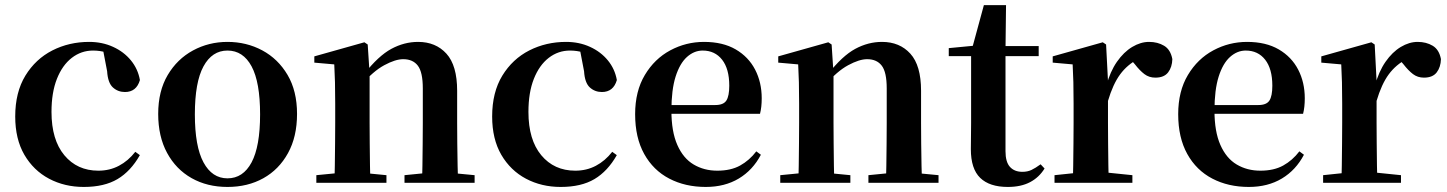

<svg xmlns="http://www.w3.org/2000/svg" viewBox="-20 -716 5667 752"><path d="M308.1 16.2Q233.1 16.2 172.2 -16Q111.3 -48.3 75.4 -109.8Q39.6 -171.4 39.6 -259.7Q39.6 -354.7 79.5 -419.9Q119.4 -485 185.1 -518.5Q250.9 -551.9 329 -551.9Q380.5 -551.9 422.8 -532.5Q465.2 -513.2 492.8 -479.5Q520.4 -445.8 528 -402.4Q514.4 -355.6 469.4 -355.6Q441.9 -355.6 422.1 -373.6Q402.4 -391.6 399.6 -436.8L381.8 -530.1L449.7 -486.3Q420.8 -503.2 396.1 -510.6Q371.4 -518 344.6 -518Q298.2 -518 261.2 -489.4Q224.1 -460.7 202.9 -407.1Q181.7 -353.5 181.7 -277.6Q181.7 -168.4 232 -108Q282.4 -47.5 365.2 -47.5Q409.5 -47.5 445.8 -66.7Q482.2 -85.9 509.9 -121.4L527.8 -108.4Q492.1 -45.4 440.3 -14.6Q388.5 16.2 308.1 16.2Z M871 16.2Q791.7 16.2 730.5 -18.3Q669.3 -52.8 634.5 -117Q599.6 -181.2 599.6 -269.8Q599.6 -359.1 636.8 -422Q674 -484.9 735.9 -518.4Q797.8 -551.9 871 -551.9Q945.1 -551.9 1007.1 -518.8Q1069 -485.6 1106.2 -422.7Q1143.4 -359.8 1143.4 -269.8Q1143.4 -180.5 1108 -116.3Q1072.6 -52 1011.4 -17.9Q950.2 16.2 871 16.2ZM871 -17.5Q932 -17.5 965.4 -80.1Q998.7 -142.6 998.7 -268.1Q998.7 -394.2 965.4 -456.1Q932 -518 871 -518Q810.7 -518 777 -456.1Q743.2 -394.2 743.2 -268.1Q743.2 -142.6 777 -80.1Q810.7 -17.5 871 -17.5Z M1219 0V-29.9L1324.6 -40.2H1387.7L1493.6 -29.9V0ZM1289.2 0Q1290.9 -25.5 1291.4 -67.4Q1291.9 -109.4 1292.4 -154.8Q1292.9 -200.3 1292.9 -234.8V-310.2Q1292.9 -360 1292 -393.7Q1291.2 -427.5 1289.2 -463.8L1211.1 -470.7V-495.2L1407.2 -550.4L1420.2 -541.7L1427.6 -428V-425.6V-234.8Q1427.6 -200.3 1428.1 -154.8Q1428.6 -109.4 1429.1 -67.4Q1429.6 -25.5 1430.6 0ZM1564.3 0V-29.9L1668.2 -40.2H1730.8L1838.9 -29.9V0ZM1633 0Q1634 -25.5 1634.5 -66.9Q1635 -108.4 1635.5 -153.8Q1636 -199.3 1636 -234.8V-369.8Q1636 -433.2 1616.6 -458.7Q1597.2 -484.2 1559.2 -484.2Q1528.6 -484.2 1484.8 -460.5Q1441.1 -436.8 1395.5 -383.3L1390.6 -425.7H1405.9Q1462.1 -497.3 1512.7 -524.6Q1563.3 -551.9 1617.5 -551.9Q1686.6 -551.9 1728.5 -505.8Q1770.5 -459.6 1770.5 -360.5V-234.8Q1770.5 -199.3 1771 -153.8Q1771.5 -108.4 1772.3 -66.9Q1773.2 -25.5 1774.2 0Z M2176.1 16.2Q2101.1 16.2 2040.2 -16Q1979.3 -48.3 1943.4 -109.8Q1907.6 -171.4 1907.6 -259.7Q1907.6 -354.7 1947.5 -419.9Q1987.4 -485 2053.1 -518.5Q2118.9 -551.9 2197 -551.9Q2248.5 -551.9 2290.8 -532.5Q2333.2 -513.2 2360.8 -479.5Q2388.4 -445.8 2396 -402.4Q2382.4 -355.6 2337.4 -355.6Q2309.9 -355.6 2290.1 -373.6Q2270.4 -391.6 2267.6 -436.8L2249.8 -530.1L2317.7 -486.3Q2288.8 -503.2 2264.1 -510.6Q2239.4 -518 2212.6 -518Q2166.2 -518 2129.2 -489.4Q2092.1 -460.7 2070.9 -407.1Q2049.7 -353.5 2049.7 -277.6Q2049.7 -168.4 2100 -108Q2150.4 -47.5 2233.2 -47.5Q2277.5 -47.5 2313.8 -66.7Q2350.2 -85.9 2377.9 -121.4L2395.8 -108.4Q2360.1 -45.4 2308.3 -14.6Q2256.5 16.2 2176.1 16.2Z M2744.2 16.2Q2663.8 16.2 2601.2 -16.5Q2538.6 -49.1 2503.1 -113Q2467.6 -176.9 2467.6 -268.8Q2467.6 -358.8 2505.6 -422.2Q2543.5 -485.7 2605.2 -518.8Q2666.9 -551.9 2737.4 -551.9Q2811.1 -551.9 2861.5 -522.5Q2911.8 -493.1 2937.6 -443.2Q2963.4 -393.3 2963.4 -330.9Q2963.4 -296.1 2956.7 -270.2H2526.1V-304.6H2781.4Q2813.5 -304.6 2824.9 -322.2Q2836.3 -339.8 2836.3 -380.4Q2836.3 -446.3 2808.2 -482.2Q2780.1 -518 2732.1 -518Q2698.7 -518 2670.6 -492.9Q2642.6 -467.8 2626.1 -416Q2609.7 -364.1 2609.7 -282.7Q2609.7 -200.5 2632.9 -148.2Q2656 -95.8 2696.8 -71.7Q2737.5 -47.5 2789.4 -47.5Q2842.4 -47.5 2878.9 -67.7Q2915.3 -87.9 2942.2 -123.2L2960.1 -109.9Q2928.6 -49.8 2873.7 -16.8Q2818.7 16.2 2744.2 16.2Z M3036 0V-29.9L3141.6 -40.2H3204.7L3310.6 -29.9V0ZM3106.2 0Q3107.9 -25.5 3108.4 -67.4Q3108.9 -109.4 3109.4 -154.8Q3109.9 -200.3 3109.9 -234.8V-310.2Q3109.9 -360 3109 -393.7Q3108.2 -427.5 3106.2 -463.8L3028.1 -470.7V-495.2L3224.2 -550.4L3237.2 -541.7L3244.6 -428V-425.6V-234.8Q3244.6 -200.3 3245.1 -154.8Q3245.6 -109.4 3246.1 -67.4Q3246.6 -25.5 3247.6 0ZM3381.3 0V-29.9L3485.2 -40.2H3547.8L3655.9 -29.9V0ZM3450 0Q3451 -25.5 3451.5 -66.9Q3452 -108.4 3452.5 -153.8Q3453 -199.3 3453 -234.8V-369.8Q3453 -433.2 3433.6 -458.7Q3414.2 -484.2 3376.2 -484.2Q3345.6 -484.2 3301.8 -460.5Q3258.1 -436.8 3212.5 -383.3L3207.6 -425.7H3222.9Q3279.1 -497.3 3329.7 -524.6Q3380.3 -551.9 3434.5 -551.9Q3503.6 -551.9 3545.5 -505.8Q3587.5 -459.6 3587.5 -360.5V-234.8Q3587.5 -199.3 3588 -153.8Q3588.5 -108.4 3589.3 -66.9Q3590.2 -25.5 3591.2 0Z M3851.4 -496.1V-535.7H4048.2V-496.1ZM3927.1 16.2Q3855.7 16.2 3819.1 -19.3Q3782.5 -54.8 3782.5 -131.7Q3782.5 -159.8 3783 -182.4Q3783.5 -205 3783.5 -234.7V-496.1H3696V-527.5L3805.7 -538L3787.1 -525.2L3833.5 -695.8H3920.3L3918.2 -519.3V-508.7V-123.8Q3918.2 -81.6 3935.7 -62.3Q3953.2 -43 3984.3 -43Q4004.4 -43 4020 -50.4Q4035.7 -57.9 4055.7 -72.5L4071.2 -56Q4049.7 -21.1 4014.3 -2.5Q3978.9 16.2 3927.1 16.2Z M4110.2 0V-29.9L4218.3 -41.2H4304.8L4415.2 -29.9V0ZM4181.2 0Q4182.9 -25.5 4183.4 -67.4Q4183.9 -109.4 4184.4 -154.8Q4184.9 -200.3 4184.9 -234.8V-310.2Q4184.9 -360.7 4184 -394.1Q4183.2 -427.5 4181.2 -463.8L4103.1 -470.7V-495.2L4299.2 -550.4L4312.2 -541.7L4319.6 -398.7V-397.7V-234.8Q4319.6 -200.3 4320.1 -154.8Q4320.6 -109.4 4321.1 -67.4Q4321.6 -25.5 4322.6 0ZM4319.4 -320.2 4286.3 -380.9H4313.4Q4328 -435.6 4354.6 -473.9Q4381.3 -512.2 4414.4 -532.1Q4447.5 -551.9 4480.6 -551.9Q4514.2 -551.9 4539.4 -536.8Q4564.7 -521.7 4571.7 -484.5Q4570.9 -453.2 4555.2 -432.6Q4539.4 -411.9 4505.2 -411.9Q4480.5 -411.9 4462.2 -425.8Q4444 -439.6 4424.8 -464.4L4401.8 -490.9L4438.4 -485.1Q4395.5 -463.1 4367.2 -424.7Q4338.9 -386.2 4319.4 -320.2Z M4871.2 16.2Q4790.8 16.2 4728.2 -16.5Q4665.6 -49.1 4630.1 -113Q4594.6 -176.9 4594.6 -268.8Q4594.6 -358.8 4632.6 -422.2Q4670.5 -485.7 4732.2 -518.8Q4793.9 -551.9 4864.4 -551.9Q4938.1 -551.9 4988.5 -522.5Q5038.8 -493.1 5064.6 -443.2Q5090.4 -393.3 5090.4 -330.9Q5090.4 -296.1 5083.7 -270.2H4653.1V-304.6H4908.4Q4940.5 -304.6 4951.9 -322.2Q4963.3 -339.8 4963.3 -380.4Q4963.3 -446.3 4935.2 -482.2Q4907.1 -518 4859.1 -518Q4825.7 -518 4797.6 -492.9Q4769.6 -467.8 4753.1 -416Q4736.7 -364.1 4736.7 -282.7Q4736.7 -200.5 4759.9 -148.2Q4783 -95.8 4823.8 -71.7Q4864.5 -47.5 4916.4 -47.5Q4969.4 -47.5 5005.9 -67.7Q5042.3 -87.9 5069.2 -123.2L5087.1 -109.9Q5055.6 -49.8 5000.7 -16.8Q4945.7 16.2 4871.2 16.2Z M5162.2 0V-29.9L5270.3 -41.2H5356.8L5467.2 -29.9V0ZM5233.2 0Q5234.9 -25.5 5235.4 -67.4Q5235.9 -109.4 5236.4 -154.8Q5236.9 -200.3 5236.9 -234.8V-310.2Q5236.9 -360.7 5236 -394.1Q5235.2 -427.5 5233.2 -463.8L5155.1 -470.7V-495.2L5351.2 -550.4L5364.2 -541.7L5371.6 -398.7V-397.7V-234.8Q5371.6 -200.3 5372.1 -154.8Q5372.6 -109.4 5373.1 -67.4Q5373.6 -25.5 5374.6 0ZM5371.4 -320.2 5338.3 -380.9H5365.4Q5380 -435.6 5406.6 -473.9Q5433.3 -512.2 5466.4 -532.1Q5499.5 -551.9 5532.6 -551.9Q5566.2 -551.9 5591.4 -536.8Q5616.7 -521.7 5623.7 -484.5Q5622.9 -453.2 5607.2 -432.6Q5591.4 -411.9 5557.2 -411.9Q5532.5 -411.9 5514.2 -425.8Q5496 -439.6 5476.8 -464.4L5453.8 -490.9L5490.4 -485.1Q5447.5 -463.1 5419.2 -424.7Q5390.9 -386.2 5371.4 -320.2Z"/></svg>

Font: Noto Serif SC ExtraLight
Style: Regular
Weight: 200
Designer: Ryoko NISHIZUKA 西塚涼子 (kana & ideographs); Frank Grießhammer (Latin, Greek & Cyrillic); Wenlong ZHANG 张文龙 (bopomofo); San
Foundry: Adobe
Version: Version 2.002-H1;hotconv 1.1.0;makeotfexe 2.6.0